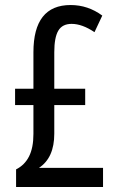

<svg xmlns="http://www.w3.org/2000/svg" viewBox="-20 -744 469 764"><path d="M261 -724Q330 -724 387 -682L356 -616Q307 -649 265 -649Q228 -649 212 -622Q196 -595 196 -536V-391H319V-326H196V-212Q196 -116 135 -76H390V0H44V-70Q78 -87 95.5 -121.5Q113 -156 113 -211V-326H40V-391H113V-536Q113 -724 261 -724Z"/></svg>

Font: Noto Sans Lao ExtraCondensed
Style: Regular
Weight: 400
Width: 2
Designer: Monotype Design Team
Foundry: Monotype Imaging Inc.
Version: Version 2.004; ttfautohint (v1.8.4.7-5d5b)